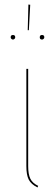

<svg xmlns="http://www.w3.org/2000/svg" viewBox="-20 -821 246 845"><path d="M104 -90Q104 -54 113.5 -34.5Q123 -15 148 -3L145 4Q117 -10 106.5 -30.5Q96 -51 96 -90V-518H104ZM113 -800 107 -688H102L105 -801ZM47 -657Q47 -653 44 -650Q41 -647 37 -647Q33 -647 30 -650Q27 -653 27 -657Q27 -667 37 -667Q47 -667 47 -657ZM175 -657Q175 -653 172 -650Q169 -647 165 -647Q155 -647 155 -657Q155 -667 165 -667Q175 -667 175 -657Z"/></svg>

Font: Fira Sans Compressed Eight
Style: Regular
Weight: 100
Width: 1
Designer: bBox Type GmbH & Carrois Corporate GbR & Edenspiekermann AG
Foundry: bBox Type GmbH & Carrois Corporate GbR & Edenspiekermann AG
Version: Version 4.301